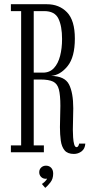

<svg xmlns="http://www.w3.org/2000/svg" viewBox="-20 -720 434 908"><path d="M329.5 8Q299.5 8 285.5 -9Q271.5 -26 267.5 -54.8Q263.5 -83.5 263.5 -118.5Q263.5 -144 264.5 -170Q265.5 -196 265.5 -219Q265.5 -270 258.5 -297Q251.5 -324 231.2 -334Q211 -344 170.5 -344H139.5V-32.5H187.5V0H31.5V-32.5H80V-667.5H31.5V-700H202Q260 -700 297 -661.8Q334 -623.5 334 -537.5Q334 -450 299.8 -407.5Q265.5 -365 222 -361Q286.5 -360 306.5 -320.5Q326.5 -281 326.5 -207.5Q326.5 -183 325.5 -156.8Q324.5 -130.5 324.5 -106.5Q324.5 -89.5 325.8 -70.2Q327 -51 330.8 -37.5Q334.5 -24 342.5 -24Q346.5 -24 350 -29.2Q353.5 -34.5 354 -41H383.5Q382 -16.5 365.8 -4.2Q349.5 8 329.5 8ZM139.5 -376.5H183.5Q215 -376.5 235 -398Q255 -419.5 264.2 -455.5Q273.5 -491.5 273.5 -535.5Q273.5 -596.5 256.2 -632Q239 -667.5 189 -667.5H139.5ZM194 168.5 178 150Q183 147.5 192 139Q201 130.5 202.5 124Q201 125.5 196.5 125.5Q183 125.5 174.2 116.5Q165.5 107.5 165.5 94.5Q165.5 81 174.8 72.2Q184 63.5 197.5 63.5Q212.5 63.5 222 73.5Q231.5 83.5 231.5 101Q231.5 126 218.2 142.8Q205 159.5 194 168.5Z"/></svg>

Font: Imbue 10pt Light
Style: Regular
Weight: 300
Designer: Tyler Finck
Foundry: Etcetera Type Company
Version: Version 1.102; ttfautohint (v1.8.3)